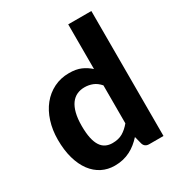

<svg xmlns="http://www.w3.org/2000/svg" viewBox="-177 -866 926 992"><g transform="rotate(-30 285.5 -369.5)"><path d="M513.5 -745.5V0H428.5Q402 0 394.5 -24L383 -69Q367.5 -52 350.2 -38Q333 -24 313 -13.8Q293 -3.5 270 2Q247 7.5 220 7.5Q178.5 7.5 144 -10Q109.5 -27.5 84.2 -61.2Q59 -95 45 -144Q31 -193 31 -256Q31 -313.5 46.8 -363Q62.5 -412.5 91.5 -448.5Q120.5 -484.5 161.5 -505Q202.5 -525.5 252.5 -525.5Q294.5 -525.5 323.2 -513Q352 -500.5 375.5 -479V-745.5ZM375.5 -381.5Q356 -404 333.2 -413Q310.5 -422 285 -422Q260 -422 239.5 -412.5Q219 -403 204.2 -382.8Q189.5 -362.5 181.5 -331Q173.5 -299.5 173.5 -256Q173.5 -213 180 -183Q186.5 -153 198.8 -134.5Q211 -116 228.5 -107.8Q246 -99.5 267.5 -99.5Q304 -99.5 328.8 -114Q353.5 -128.5 375.5 -155Z"/></g></svg>

Font: Lato
Style: Regular
Weight: 800
Designer: Lukasz Dziedzic with Adam Twardoch and Botio Nikoltchev
Foundry: tyPoland Lukasz Dziedzic
Version: Version 2.015; 2015-08-06; http://www.latofonts.com/; ttfaut